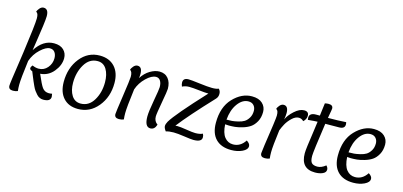

<svg xmlns="http://www.w3.org/2000/svg" viewBox="-66 -1177 3403 1622"><g transform="rotate(15 1635.5 -366.0)"><path d="M158 -371Q224 -474 319 -474Q374 -474 403.5 -445.5Q433 -417 433 -373Q433 -312 387 -256Q341 -200 271 -195Q308 -108 326 -84Q347 -55 384 -55Q397 -55 412 -58Q416 -38 416 -32Q416 10 352 10Q336 10 321 3.5Q306 -3 293.5 -17Q281 -31 271 -44.5Q261 -58 250.5 -81Q240 -104 233.5 -119Q227 -134 216.5 -160Q206 -186 201 -198Q178 -206 178 -219Q178 -231 191 -246Q220 -233 246 -233Q293 -233 323.5 -269Q354 -305 354 -352Q354 -383 339.5 -403.5Q325 -424 296 -424Q262 -424 214 -379.5Q166 -335 145 -273Q124 -112 124 -60Q124 -30 127 -5Q109 3 85 3Q46 3 46 -31Q46 -43 53 -94Q60 -145 71.5 -221Q83 -297 88 -335Q123 -586 123 -639Q123 -686 103 -691Q105 -705 121 -723.5Q137 -742 156 -742Q199 -742 199 -679Q199 -655 190.5 -591Q182 -527 171 -456.5Q160 -386 158 -371Z M655 10Q573 10 527 -41Q481 -92 481 -181Q481 -304 548.5 -389Q616 -474 720 -474Q803 -474 850.5 -422.5Q898 -371 898 -281Q898 -159 828.5 -74.5Q759 10 655 10ZM714 -424Q642 -424 600.5 -354.5Q559 -285 559 -194Q559 -127 586.5 -83.5Q614 -40 665 -40Q737 -40 778 -108Q819 -176 819 -266Q819 -335 792 -379.5Q765 -424 714 -424Z M1072 -273Q1051 -112 1051 -60Q1051 -30 1054 -5Q1036 3 1012 3Q973 3 973 -31Q973 -45 995 -194.5Q1017 -344 1017 -368Q1017 -414 996 -423Q998 -437 1014 -455.5Q1030 -474 1049 -474Q1090 -474 1090 -412Q1090 -394 1087 -376Q1117 -423 1159.5 -448.5Q1202 -474 1241 -474Q1291 -474 1318.5 -440Q1346 -406 1346 -351Q1346 -332 1327 -227.5Q1308 -123 1308 -99Q1308 -58 1340 -36Q1326 10 1289 10Q1239 10 1239 -81Q1239 -124 1257.5 -225.5Q1276 -327 1276 -347Q1276 -382 1262.5 -402.5Q1249 -423 1225 -423Q1186 -423 1139 -377.5Q1092 -332 1072 -273Z M1495 -474Q1517 -474 1592.5 -464.5Q1668 -455 1704 -455Q1743 -455 1761 -464Q1778 -448 1778 -422Q1778 -395 1761 -377Q1571 -175 1488 -67Q1494 -68 1505 -68Q1531 -68 1586.5 -59Q1642 -50 1666 -50Q1706 -50 1730 -62Q1738 -49 1738 -31Q1738 10 1665 10Q1645 10 1584 1Q1523 -8 1489 -8Q1449 -8 1422 1Q1403 -25 1403 -41Q1403 -59 1416 -82Q1461 -158 1687 -401Q1659 -401 1603 -407.5Q1547 -414 1516 -414Q1484 -414 1456 -400Q1448 -419 1448 -435Q1448 -474 1495 -474Z M2103 -102Q2134 -83 2134 -60Q2134 -30 2092 -10Q2050 10 1995 10Q1907 10 1859.5 -39Q1812 -88 1812 -180Q1812 -318 1886.5 -396Q1961 -474 2050 -474Q2110 -474 2142 -444.5Q2174 -415 2174 -370Q2174 -321 2154 -285Q2134 -249 2106.5 -230.5Q2079 -212 2041 -201Q2003 -190 1977 -187.5Q1951 -185 1924 -185Q1911 -185 1891 -187Q1895 -112 1924 -76Q1953 -40 1998 -40Q2063 -40 2103 -102ZM2096 -359Q2096 -387 2079.5 -406Q2063 -425 2033 -425Q1980 -425 1939.5 -369.5Q1899 -314 1892 -228Q1920 -228 1939.5 -229.5Q1959 -231 1991.5 -238.5Q2024 -246 2044 -258.5Q2064 -271 2080 -297Q2096 -323 2096 -359Z M2346 -256Q2327 -111 2327 -60Q2327 -30 2330 -5Q2312 3 2288 3Q2249 3 2249 -31Q2249 -47 2285 -289Q2294 -356 2294 -371Q2294 -418 2274 -423Q2276 -437 2292 -455.5Q2308 -474 2327 -474Q2368 -474 2368 -412Q2368 -392 2362 -356Q2378 -394 2422 -434Q2466 -474 2506 -474Q2547 -474 2547 -437Q2547 -406 2521 -383Q2503 -402 2479 -402Q2449 -402 2419 -373Q2389 -344 2372.5 -313.5Q2356 -283 2346 -256Z M2612 -465H2645Q2646 -479 2652 -521.5Q2658 -564 2659 -576Q2677 -580 2691 -580Q2730 -580 2730 -549Q2730 -543 2727 -527Q2724 -511 2720.5 -491Q2717 -471 2716 -464Q2806 -464 2874 -469Q2877 -458 2877 -449Q2877 -412 2829 -411Q2797 -410 2707 -410Q2670 -157 2670 -120Q2670 -74 2685.5 -58.5Q2701 -43 2735 -43Q2770 -43 2807 -73Q2823 -57 2823 -39Q2823 -15 2795 -2.5Q2767 10 2729 10Q2604 10 2604 -125Q2604 -147 2610 -193Q2616 -239 2626 -307.5Q2636 -376 2640 -410Q2622 -410 2556 -404Q2554 -418 2554 -422Q2554 -465 2612 -465Z M3170 -102Q3201 -83 3201 -60Q3201 -30 3159 -10Q3117 10 3062 10Q2974 10 2926.5 -39Q2879 -88 2879 -180Q2879 -318 2953.5 -396Q3028 -474 3117 -474Q3177 -474 3209 -444.5Q3241 -415 3241 -370Q3241 -321 3221 -285Q3201 -249 3173.5 -230.5Q3146 -212 3108 -201Q3070 -190 3044 -187.5Q3018 -185 2991 -185Q2978 -185 2958 -187Q2962 -112 2991 -76Q3020 -40 3065 -40Q3130 -40 3170 -102ZM3163 -359Q3163 -387 3146.5 -406Q3130 -425 3100 -425Q3047 -425 3006.5 -369.5Q2966 -314 2959 -228Q2987 -228 3006.5 -229.5Q3026 -231 3058.5 -238.5Q3091 -246 3111 -258.5Q3131 -271 3147 -297Q3163 -323 3163 -359Z"/></g></svg>

Font: Overlock
Style: Italic
Weight: 400
Designer: Dario Muhafara
Foundry: Dario Manuel Muhafara
Version: Version 1.002